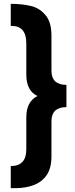

<svg xmlns="http://www.w3.org/2000/svg" viewBox="-20 -860 390 1000"><path d="M60 120H36V5Q117 5 117 -82V-248Q117 -331 175 -360Q117 -387 117 -472V-634Q117 -725 41 -725H36V-840Q95 -840 142.5 -828.5Q190 -817 222 -775Q248 -739 248 -674V-492Q248 -418 326 -418V-302Q248 -302 248 -228V-46Q248 16 223 52Q198 88 155.5 104Q113 120 60 120Z"/></svg>

Font: Tanohe Sans SemiBold
Style: Regular
Weight: 600
Designer: Village Type and Design LLC & Cristiano Sobral
Foundry: Cooper Hewitt Smithsonian Design Museum
Version: Version 1.00;September 29, 2021;FontCreator 13.0.0.2655 64-b